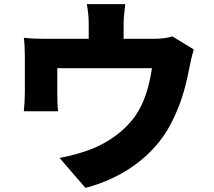

<svg xmlns="http://www.w3.org/2000/svg" viewBox="-20 -846 1040 935"><path d="M924 -605 819 -669C799 -662 772 -657 728 -657H582V-724C582 -757 584 -776 590 -826H403C411 -776 412 -757 412 -724V-657H203C163 -657 133 -658 96 -662C100 -637 101 -594 101 -571C101 -532 101 -432 101 -399C101 -368 99 -333 96 -304H263C260 -326 259 -361 259 -386C259 -417 259 -483 259 -514H720C706 -423 683 -343 635 -276C581 -203 505 -153 433 -123C386 -104 322 -86 270 -77L396 69C571 24 729 -84 811 -241C857 -329 882 -410 902 -515C906 -535 915 -579 924 -605Z"/></svg>

Font: Noto Sans TC Black
Style: Regular
Weight: 900
Designer: Ryoko NISHIZUKA 西塚涼子 (kana, bopomofo & ideographs); Paul D. Hunt (Latin, Greek & Cyrillic); Sandoll Communications 산돌커뮤니
Foundry: Adobe
Version: Version 2.004;hotconv 1.0.118;makeotfexe 2.5.65603